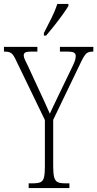

<svg xmlns="http://www.w3.org/2000/svg" viewBox="-27 -951 492 971"><path d="M118 0V-24H142Q166 -24 178.5 -30Q191 -36 195.5 -54Q200 -72 200 -109V-344L55 -644Q41 -675 29.5 -682.5Q18 -690 -3 -690H-7V-714H162V-690H133Q107 -690 100 -685Q93 -680 93 -671Q93 -662 99 -649Q105 -636 114 -618L169 -499Q184 -467 198 -436.5Q212 -406 225 -376Q233 -392 243.5 -415.5Q254 -439 270 -471L341 -618Q351 -639 353.5 -649.5Q356 -660 356 -668Q356 -679 347.5 -684.5Q339 -690 313 -690H276V-714H445V-690H442Q422 -690 411 -681.5Q400 -673 384 -640L242 -345V-110Q242 -73 247 -54.5Q252 -36 264.5 -30Q277 -24 300 -24H324V0ZM195 -784Q217 -827 234.5 -862Q252 -897 263 -931H319V-921Q309 -904 290 -877.5Q271 -851 248.5 -822.5Q226 -794 206 -771H195Z"/></svg>

Font: Noto Serif Tamil ExtraCondensed ExtraLight
Style: Italic
Weight: 200
Width: 2
Italic angle: -12°
Designer: Indian Type Foundry, Tom Grace, and the Monotype Design Team
Foundry: Monotype Imaging Inc.
Version: Version 2.003; ttfautohint (v1.8.4.7-5d5b)